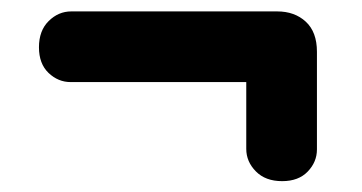

<svg xmlns="http://www.w3.org/2000/svg" viewBox="-20 -456 650 345"><path d="M50 -371Q50 -401 67.5 -418.2Q85 -435.5 108 -435.5H478Q509.5 -435.5 529.5 -417Q549.5 -398.5 549.5 -363V-187.5Q549.5 -165 533 -147.8Q516.5 -130.5 487 -130.5Q457 -130.5 439.8 -148Q422.5 -165.5 422.5 -188.5V-323.5L437.5 -308.5H107Q84.5 -308.5 67.2 -325Q50 -341.5 50 -371Z"/></svg>

Font: Fraunces SuperSoft 9pt
Style: Regular
Weight: 900
Version: Version 1.000;[b76b70a41]